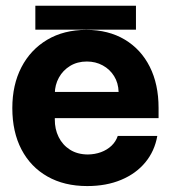

<svg xmlns="http://www.w3.org/2000/svg" viewBox="-20 -625 581 653"><path d="M276.8 7.8Q198.5 7.8 141.4 -24.7Q84.2 -57.1 53 -116.7Q21.9 -176.3 21.9 -257.4Q21.9 -336.4 52.8 -396.2Q83.8 -456 140.4 -489.7Q197.1 -523.4 273.6 -523.4Q348.9 -523.4 404.2 -490.4Q459.5 -457.4 489.4 -397.9Q519.3 -338.5 519.3 -258V-223.2H74.4V-312.3H383.4Q382.5 -343 368 -366.2Q353.5 -389.5 329.3 -402.6Q305.2 -415.8 275.2 -415.8Q243.2 -415.8 218.6 -400.9Q194 -385.9 180.4 -361.2Q166.7 -336.5 166.4 -306.8V-219.1Q166.1 -185.9 179.5 -158.9Q192.9 -131.9 218 -115.9Q243.2 -99.9 278.5 -99.6Q302.8 -99.9 323.5 -107.5Q344.2 -115.1 359.2 -129.3Q374.1 -143.5 380.5 -162.7H515Q505.9 -111 474.2 -72.7Q442.5 -34.4 392 -13.3Q341.6 7.8 276.8 7.8ZM442.4 -605.5V-524H100.2V-605.5Z"/></svg>

Font: Inter Display V
Style: Regular
Weight: 400
Designer: Rasmus Andersson
Foundry: rsms
Version: Version 3.015;git-src